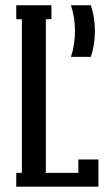

<svg xmlns="http://www.w3.org/2000/svg" viewBox="-20 -700 406 720"><path d="M349.1 0H41V-51.8H62V-627.9H41V-680.2H172.9V-627.9H151.9V-51.8H273.9V-102.1H349.1ZM246.1 -680.2H320.8Q335.9 -633.8 335.9 -584Q335.9 -533.2 320.8 -486.8H246.1Q261.2 -533.2 261.2 -584Q261.2 -633.8 246.1 -680.2Z"/></svg>

Font: Margherita Semibold
Style: Regular
Weight: 600
Designer: James Puckett
Foundry: Dunwich Type Founders
Version: Version 1.008;hotconv 1.0.109;makeotfexe 2.5.65596